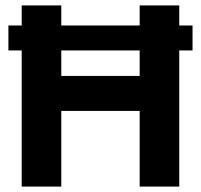

<svg xmlns="http://www.w3.org/2000/svg" viewBox="-20 -688 741 708"><path d="M60 0V-502H11V-594H60V-668H206V-594H495V-668H641V-594H690V-502H641V0H495V-279H206V0ZM206 -408H495V-502H206Z"/></svg>

Font: Atkinson Hyperlegible Next
Style: Bold
Weight: 700
Designer: Elliott Scott, Megan Eiswerth, Linus Boman, Theodore Petrosky, Letters from Sweden
Foundry: Applied Design Works, Letters from Sweden
Version: Version 2.001